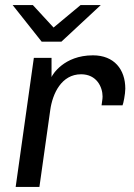

<svg xmlns="http://www.w3.org/2000/svg" viewBox="-20 -740 529 760"><path d="M379 -720H299L192 -631L110 -720H30L145 -575H223ZM348 -521C232 -521 187 -443 184 -435V-511H114L42 0H136L179 -305C188 -369 223 -446 301 -446C363 -446 386 -395 386 -358C386 -353 386 -350 382 -323H465C468 -328 476 -368 476 -389C476 -465 432 -521 348 -521Z"/></svg>

Font: Chivo
Style: Italic
Weight: 400
Italic angle: -8°
Designer: Hector Gatti
Foundry: Omnibus-Type
Version: Version 1.003;PS 001.003;hotconv 1.0.70;makeotf.lib2.5.58329